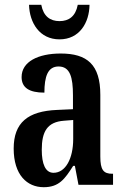

<svg xmlns="http://www.w3.org/2000/svg" viewBox="-20 -770 519 800"><path d="M228 -606C311 -606 352 -675 353 -750H304C295 -702 267 -682 228 -682C189 -682 161 -702 152 -750H101C103 -675 145 -606 228 -606ZM162 10C226 10 250 -24 285 -79H292L307 0H451V-46H448C411 -46 398 -62 398 -118V-375C398 -501 343 -547 233 -547C139 -547 70 -513 70 -449C70 -405 101 -384 165 -384C165 -451 179 -493 224 -493C272 -493 284 -448 284 -373V-315L218 -312C96 -307 37 -259 37 -151C37 -41 93 10 162 10ZM203 -50C169 -50 154 -87 154 -146C154 -222 177 -262 247 -267L285 -270V-191C285 -109 253 -50 203 -50Z"/></svg>

Font: Noto Serif Sinhala ExtraCondensed SemiBold
Style: Regular
Weight: 600
Width: 2
Designer: Jelle Bosma - Monotype Design Team
Foundry: Monotype Imaging Inc.
Version: Version 2.007